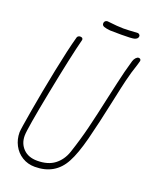

<svg xmlns="http://www.w3.org/2000/svg" viewBox="-200 -1234 1074 1351"><g transform="rotate(20 337.5 -558.5)"><path d="M49 -182Q49 -202 75 -353Q101 -504 135.5 -674.5Q170 -845 198 -946Q200 -953 206.5 -957Q213 -961 220 -961Q241 -961 241 -944Q206 -809 148.5 -516Q91 -223 91 -172Q91 -113 129 -74.5Q167 -36 233 -36Q314 -36 363 -73.5Q412 -111 434 -175Q470 -283 494.5 -383Q519 -483 550 -626Q554 -642 575.5 -739.5Q597 -837 622 -922Q627 -939 637.5 -950Q648 -961 657 -961Q675 -961 675 -944Q675 -943 666 -912Q643 -845 627 -778Q617 -738 591 -616Q552 -432 520 -308Q488 -184 452 -118Q384 10 232 10Q179 10 137 -16Q95 -42 72 -86Q49 -130 49 -182ZM340 -1103Q340 -1115 348.5 -1122Q357 -1129 369 -1127Q444 -1118 486 -1118Q516 -1118 594 -1123Q610 -1117 610 -1105Q610 -1085 583 -1077Q563 -1072 487 -1072L403 -1073Q372 -1076 356 -1082Q340 -1088 340 -1103Z"/></g></svg>

Font: Bad Script
Style: Regular
Weight: 400
Italic angle: -10°
Designer: Roman Shchyukin (Gaslight Type Foundry), Cyreal (Charset Expansion)
Foundry: Gaslight
Version: Version 2.000